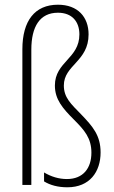

<svg xmlns="http://www.w3.org/2000/svg" viewBox="-20 -785 485 815"><path d="M356 -639C356 -713 310 -765 226 -765C128 -765 75 -697 75 -576V0H113V-574C113 -672 149 -731 226 -731C286 -731 317 -693 317 -639C317 -536 213 -523 213 -422C213 -363 246 -325 294 -277C338 -233 368 -199 368 -137C368 -71 333 -25 264 -25C230 -25 197 -35 167 -53V-15C193 1 226 10 266 10C361 10 407 -56 407 -138C407 -210 374 -248 324 -300C281 -344 251 -371 251 -422C251 -509 356 -524 356 -639Z"/></svg>

Font: Noto Sans Sinhala UI Condensed ExtraLight
Style: Regular
Weight: 200
Width: 3
Designer: Jelle Bosma - Monotype Design Team
Foundry: Monotype Imaging Inc.
Version: Version 2.006